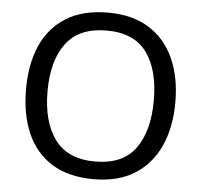

<svg xmlns="http://www.w3.org/2000/svg" viewBox="-52 -779 885 844"><g transform="rotate(5 390.5 -357.5)"><path d="M720 -358Q720 -247 682.5 -164.5Q645 -82 572 -36Q499 10 391 10Q280 10 206.5 -36Q133 -82 97 -165Q61 -248 61 -359Q61 -469 97 -551Q133 -633 206.5 -679Q280 -725 392 -725Q499 -725 572 -679.5Q645 -634 682.5 -551.5Q720 -469 720 -358ZM156 -358Q156 -223 213 -145.5Q270 -68 391 -68Q513 -68 569 -145.5Q625 -223 625 -358Q625 -493 569 -569.5Q513 -646 392 -646Q271 -646 213.5 -569.5Q156 -493 156 -358Z"/></g></svg>

Font: Noto Sans Tagalog
Style: Regular
Weight: 400
Designer: Monotype Design Team
Foundry: Monotype Imaging Inc.
Version: Version 2.001; ttfautohint (v1.8.4.7-5d5b)